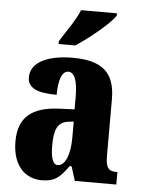

<svg xmlns="http://www.w3.org/2000/svg" viewBox="-54 -809 632 862"><g transform="rotate(5 261.5 -378.0)"><path d="M189 -619V-606H264C323 -644 417 -721 438 -756V-766H276C259 -721 214 -660 189 -619ZM166 10C225 10 248 -11 286 -64H295L315 0H502V-56H499C461 -56 449 -72 449 -126V-380C449 -505 385 -550 257 -550C155 -550 69 -518 69 -446C69 -398 111 -378 200 -378C200 -448 217 -486 243 -486C272 -486 286 -449 286 -374V-320L218 -317C95 -312 34 -263 34 -154C34 -42 94 10 166 10ZM232 -64C210 -64 200 -95 200 -150C200 -221 215 -256 262 -262L287 -265V-191C287 -115 265 -64 232 -64Z"/></g></svg>

Font: Noto Serif Georgian ExtraCondensed Black
Style: Regular
Weight: 900
Width: 2
Designer: Monotype Design Team, Akaki Razmadze
Foundry: Google LLC
Version: Version 2.003